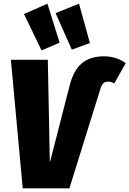

<svg xmlns="http://www.w3.org/2000/svg" viewBox="-20 -1020 701 1040"><path d="M39 -696H239L250 -139L355 -548Q377 -639 423 -677Q469 -715 543 -715Q610 -715 661 -678L599 -568Q582 -578 566 -578Q550 -578 540 -569Q530 -560 523 -536L356 0H103ZM237 -1000 303 -789 205 -747 110 -944ZM408 -1000 467 -787 369 -751 281 -949Z"/></svg>

Font: Fira Sans Condensed Black
Style: Italic
Weight: 900
Width: 3
Italic angle: -8°
Designer: Carrois Corporate & Edenspiekermann AG
Foundry: Carrois Corporate GbR & Edenspiekermann AG
Version: Version 4.203